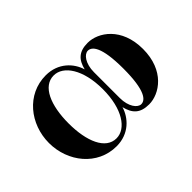

<svg xmlns="http://www.w3.org/2000/svg" viewBox="-181 -855 1010 1010"><g transform="rotate(45 324.0 -350.0)"><path d="M464 -407C522 -421 553 -450 553 -517C553 -594 484 -700 324 -700C164 -700 95 -594 95 -517C95 -450 126 -421 183 -407C122 -389 60 -333 60 -240C60 -98 184 0 324 0C464 0 588 -98 588 -240C588 -333 525 -389 464 -407ZM125 -488C125 -518 160 -554 324 -554C488 -554 523 -518 523 -488C523 -462 485 -431 420 -431H228C163 -431 125 -462 125 -488ZM324 -146C190 -146 90 -188 90 -269C90 -340 177 -401 324 -401C471 -401 558 -340 558 -269C558 -188 458 -146 324 -146Z"/></g></svg>

Font: Space Cowgirl Bold
Style: Regular
Weight: 700
Designer: Valery Marier
Foundry: Valery Marier
Version: Version 1.000;hotconv 1.0.109;makeotfexe 2.5.65596